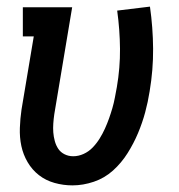

<svg xmlns="http://www.w3.org/2000/svg" viewBox="-20 -552 540 580"><path d="M199 8Q171 8 144.5 0.5Q118 -7 97.5 -23Q77 -39 63.5 -62Q50 -85 44.5 -111Q39 -137 40 -165.5Q41 -194 45 -221L82 -442H49V-530H198L144 -207Q142 -193 141 -179Q140 -165 141 -152Q142 -139 145.5 -126Q149 -113 156 -102.5Q163 -92 175 -86Q187 -80 201 -80Q217 -80 232.5 -87Q248 -94 260 -106.5Q272 -119 281 -133.5Q290 -148 297 -163.5Q304 -179 309.5 -194.5Q315 -210 319.5 -225.5Q324 -241 327 -257Q330 -273 333 -289Q343 -347 342.5 -404.5Q342 -462 334 -520L433 -532Q442 -469 442.5 -405Q443 -341 432 -276Q427 -244 418.5 -212.5Q410 -181 397 -150Q384 -119 365.5 -89.5Q347 -60 321.5 -37Q296 -14 263.5 -3Q231 8 199 8Z"/></svg>

Font: Iosevka Curly Slab SmBdObl
Style: Regular
Weight: 600
Italic angle: -9°
Monospace: yes
Designer: Belleve Invis
Foundry: Belleve Invis
Version: Version 11.0.0; ttfautohint (v1.8.3)